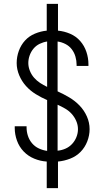

<svg xmlns="http://www.w3.org/2000/svg" viewBox="-20 -863 540 990"><path d="M221 107V-30Q188 -32 156.5 -45Q125 -58 102 -82Q79 -106 67.5 -138Q56 -170 56 -203V-212H117V-206Q117 -184 124 -162.5Q131 -141 145.5 -124Q160 -107 180.5 -97.5Q201 -88 223 -85V-347Q193 -360 164.5 -377.5Q136 -395 114 -419.5Q92 -444 79 -475Q66 -506 66 -538Q66 -570 77 -600.5Q88 -631 109 -654Q130 -677 160 -689.5Q190 -702 221 -705V-843H279V-705Q311 -702 341.5 -689Q372 -676 393.5 -651.5Q415 -627 425.5 -595.5Q436 -564 436 -532V-523H375V-529Q375 -550 369 -571Q363 -592 350 -609Q337 -626 317.5 -636Q298 -646 277 -649V-392Q308 -378 337.5 -360.5Q367 -343 390.5 -318.5Q414 -294 428 -262.5Q442 -231 442 -197Q442 -165 430 -134Q418 -103 395.5 -80Q373 -57 342 -45Q311 -33 279 -30V107ZM223 -415V-649Q203 -646 184.5 -637Q166 -628 153 -612.5Q140 -597 133 -577.5Q126 -558 126 -538Q126 -518 134 -498Q142 -478 155.5 -462.5Q169 -447 186.5 -435.5Q204 -424 223 -415ZM277 -86Q298 -88 317.5 -96.5Q337 -105 351.5 -120.5Q366 -136 374 -156Q382 -176 382 -197Q382 -219 373 -239.5Q364 -260 349.5 -276Q335 -292 316 -303Q297 -314 277 -323Z"/></svg>

Font: Iosevka Fixed Light
Style: Regular
Weight: 300
Monospace: yes
Designer: Belleve Invis
Foundry: Belleve Invis
Version: Version 32.3.0